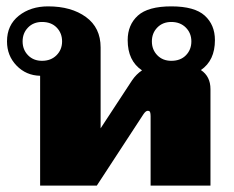

<svg xmlns="http://www.w3.org/2000/svg" viewBox="-20 -583 736 603"><path d="M641 -303V0H453V-218Q453 -226 451.5 -230.5Q450 -235 444 -235Q438 -235 431 -225L284 0H106V-345Q62 -346 32 -377Q2 -408 2 -453Q2 -504 39 -533.5Q76 -563 131 -563Q204 -563 250 -529.5Q296 -496 296 -434V-180L395 -331Q408 -350 426 -362Q381 -392 381 -457Q381 -505 413 -534Q445 -563 518 -563Q591 -563 623 -534Q655 -505 655 -457Q655 -393 611 -363Q641 -343 641 -303ZM175 -453Q175 -479 158 -496.5Q141 -514 112 -514Q85 -514 68 -496.5Q51 -479 51 -453Q51 -427 68 -409.5Q85 -392 112 -392Q140 -392 157.5 -409.5Q175 -427 175 -453ZM457 -453Q457 -427 474 -409.5Q491 -392 518 -392Q547 -392 564 -409.5Q581 -427 581 -453Q581 -479 563.5 -496.5Q546 -514 518 -514Q491 -514 474 -496.5Q457 -479 457 -453Z"/></svg>

Font: Taviraj ExtraBold
Style: Regular
Weight: 800
Designer: Katatrad Team
Foundry: CadsonDemak
Version: Version 1.001